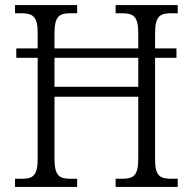

<svg xmlns="http://www.w3.org/2000/svg" viewBox="-20 -734 757 754"><path d="M39 0H283V-32H258C214 -32 194 -42 194 -111V-354H523V-111C523 -42 503 -32 458 -32H434V0H678V-32H654C609 -32 589 -42 589 -108V-507H673V-544H589V-603C589 -672 609 -682 654 -682H678V-714H434V-682H457C503 -682 523 -672 523 -603V-544H194V-603C194 -672 214 -682 258 -682H283V-714H39V-682H61C107 -682 128 -672 128 -605V-544H44V-507H128V-111C128 -42 108 -32 64 -32H39ZM194 -393V-507H523V-393Z"/></svg>

Font: Noto Serif Khmer SemiCondensed Light
Style: Regular
Weight: 300
Width: 4
Designer: Danh Hong and the Monotype Design Team
Foundry: Monotype Imaging Inc.
Version: Version 2.004